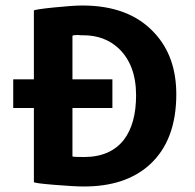

<svg xmlns="http://www.w3.org/2000/svg" viewBox="-20 -665 707 697"><path d="M103 -273H28V-377H103V-627Q108 -631 176.5 -638Q245 -645 279 -645Q450 -645 541 -545Q620 -460 620 -323Q620 -154 522 -66Q435 12 285 12Q250 12 177 6Q104 0 103 -4ZM243 -535V-377H388V-273H243V-97Q247 -95 285 -95Q381 -95 430 -158Q474 -216 474 -319Q474 -429 411 -489Q360 -537 282 -537Q280 -537 274 -537Q267 -538 262 -538Q246 -538 243 -535Z"/></svg>

Font: Tajawal ExtraBold
Style: Regular
Weight: 800
Designer: Boutros Fonts
Foundry: Created by Boutros International 2017
Version: Version 1.700